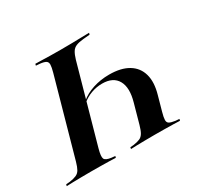

<svg xmlns="http://www.w3.org/2000/svg" viewBox="-149 -736 950 901"><g transform="rotate(-30 326.0 -285.5)"><path d="M408.1 -354Q471.8 -354 511.3 -330.2Q550.8 -306.5 563.3 -262.1Q575.8 -217.7 558.1 -156.5L536.3 -78.2Q529 -52.4 528.6 -38.7Q528.2 -25 537.5 -19.4Q546.8 -13.7 569.4 -10.5L590.3 -8.9L587.9 0Q574.2 -0.8 553.6 -1.2Q533.1 -1.6 507.7 -2Q482.3 -2.4 453.2 -2.4H451.6Q424.2 -2.4 399.6 -2Q375 -1.6 355.2 -1.2Q335.5 -0.8 322.6 0L324.2 -8.9L342.7 -10.5Q365.3 -13.7 377.8 -19.4Q390.3 -25 398.4 -38.7Q406.5 -52.4 413.7 -78.2L442.7 -182.3Q462.9 -253.2 440.3 -293.5Q417.7 -333.9 358.1 -333.9Q327.4 -333.9 298.8 -323.4Q270.2 -312.9 248.4 -294.4L250.8 -303.2Q279 -327.4 320.2 -340.7Q361.3 -354 408.1 -354ZM270.2 -568.5Q303.2 -568.5 332.3 -569Q361.3 -569.4 385.1 -570.2Q408.9 -571 425 -571L422.6 -562.1L387.1 -558.9Q362.1 -556.5 347.2 -550.4Q332.3 -544.4 323.8 -530.6Q315.3 -516.9 308.1 -492.7L191.9 -78.2Q181.5 -40.3 186.7 -27.4Q191.9 -14.5 223.4 -10.5L242.7 -8.9L240.3 0Q227.4 -0.8 207.3 -1.2Q187.1 -1.6 162.5 -2Q137.9 -2.4 108.9 -2.4H109.7H107.3Q79 -2.4 54 -2Q29 -1.6 8.9 -1.2Q-11.3 -0.8 -25.8 0L-23.4 -8.9L-3.2 -10.5Q19.4 -13.7 33.1 -19.8Q46.8 -25.8 54.4 -39.1Q62.1 -52.4 69.4 -78.2L185.5 -492.7Q192.7 -518.5 193.1 -532.3Q193.5 -546 184.3 -552Q175 -558.1 152.4 -560.5L131.5 -562.1L133.9 -571Q148.4 -571 168.5 -570.2Q188.7 -569.4 214.1 -569Q239.5 -568.5 268.5 -568.5Z"/></g></svg>

Font: Playfair 144pt
Style: Bold Italic
Weight: 700
Italic angle: -15.6°
Designer: Claus Eggers Sørensen
Foundry: Claus Eggers Sørensen
Version: Version 2.203